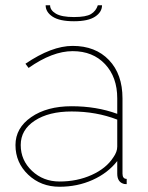

<svg xmlns="http://www.w3.org/2000/svg" viewBox="-20 -702 564 732"><path d="M262 -621Q207 -621 180.5 -638.5Q154 -656 154 -682H171Q171 -663 193 -650Q215 -637 262 -637Q308 -637 327 -648.5Q346 -660 353 -682H369Q369 -656 342.5 -638.5Q316 -621 262 -621ZM39 -149Q39 -214 99 -255.5Q159 -297 253 -297Q348 -297 427 -268V-327Q427 -408 380.5 -457.5Q334 -507 257 -507Q180 -507 89 -443L77 -459Q177 -527 257 -527Q344 -527 395.5 -473Q447 -419 447 -327V-40Q447 -20 463 -20V0Q452 0 449 -2Q427 -10 427 -40V-88Q391 -42 333 -16Q275 10 207 10Q136 10 87.5 -36Q39 -82 39 -149ZM412 -102Q427 -123 427 -143V-246Q347 -277 253 -277Q166 -277 112.5 -242Q59 -207 59 -149Q59 -91 102 -50.5Q145 -10 207 -10Q274 -10 329.5 -35Q385 -60 412 -102Z"/></svg>

Font: Raleway-v4020 Thin
Style: Regular
Weight: 250
Designer: Matt McInerney, Pablo Impallari, Rodrigo Fuenzalida
Foundry: Matt McInerney, Pablo Impallari, Rodrigo Fuenzalida
Version: Version 4.020;PS 004.020;hotconv 1.0.88;makeotf.lib2.5.64775